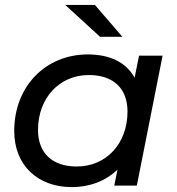

<svg xmlns="http://www.w3.org/2000/svg" viewBox="-20 -757 722 783"><path d="M479 -607 367 -737H246L388 -607ZM547 -530 529 -440C495 -502 429 -535 338 -535C166 -535 38 -405 38 -223C38 -80 137 6 272 6C348 6 412 -20 459 -65L446 0H538L643 -530ZM293 -78C192 -78 135 -134 135 -227C135 -358 223 -451 342 -451C443 -451 500 -396 500 -302C500 -171 413 -78 293 -78Z"/></svg>

Font: AWKNG-Font Medium
Style: Italic
Weight: 500
Italic angle: -11.3°
Designer: Awakening Church
Foundry: Awakening Church
Version: Version 1.700;PS 001.700;hotconv 1.0.88;makeotf.lib2.5.64775